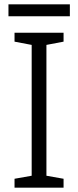

<svg xmlns="http://www.w3.org/2000/svg" viewBox="-20 -865 360 885"><path d="M273 0H47V-41L126 -55V-658L47 -673V-714H273V-673L194 -658V-55L273 -41ZM302 -845V-790H19V-845Z"/></svg>

Font: Noto Sans Oriya Light
Style: Regular
Weight: 300
Version: Version 2.003